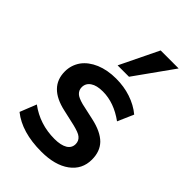

<svg xmlns="http://www.w3.org/2000/svg" viewBox="-232 -867 965 965"><g transform="rotate(45 250.5 -384.0)"><path d="M253 8Q115 8 35 -56L70 -144Q151 -84 255 -84Q300 -84 325 -99Q349 -114 349 -141Q349 -164 332 -178Q324 -185 309 -190.5Q294 -196 274 -201L190 -220Q52 -250 52 -361Q52 -406 78 -443Q104 -478 151 -498Q199 -518 260 -518Q316 -518 364 -502Q415 -485 452 -454L415 -369Q338 -425 259 -425Q215 -425 192 -409Q168 -393 168 -365Q168 -344 183 -330Q195 -318 232 -308L318 -289Q392 -273 428 -237Q462 -202 462 -144Q462 -74 406 -33Q350 8 253 8ZM299 -570H218L318 -776H446Z"/></g></svg>

Font: PRinguin Sans
Style: Bold
Weight: 700
Designer: Vernon Adams
Foundry: Vernon Adams
Version: ""